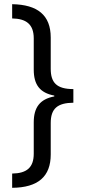

<svg xmlns="http://www.w3.org/2000/svg" viewBox="-20 -736 407 916"><path d="M38 92V160C162 159 222 106 222 1V-149C222 -218 254 -245 330 -246V-311C250 -311 222 -342 222 -408V-557C222 -664 159 -714 38 -716V-648C104 -647 141 -621 141 -553V-404C141 -332 170 -293 239 -280V-276C170 -263 141 -223 141 -152V-3C141 63 108 91 38 92Z"/></svg>

Font: Noto Sans Khmer UI Condensed
Style: Regular
Weight: 400
Width: 3
Designer: Danh Hong and the Monotype Design Team
Foundry: Monotype Imaging Inc.
Version: Version 2.002